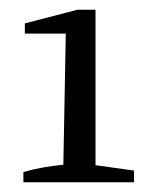

<svg xmlns="http://www.w3.org/2000/svg" viewBox="-20 -750 308 394"><path d="M28 -376V-397Q49 -403 69.5 -406.5Q90 -410 110 -412L115 -681H31V-702L139 -730H176V-411L255 -400V-376Z"/></svg>

Font: Piazzolla
Style: Regular
Weight: 400
Designer: Juan Pablo del Peral
Foundry: Huerta Tipografica
Version: Version 1.330